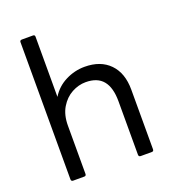

<svg xmlns="http://www.w3.org/2000/svg" viewBox="-136 -854 864 959"><g transform="rotate(-20 296.0 -375.0)"><path d="M89 0Q78 0 78 -11V-740Q78 -750 89 -750H148Q158 -750 158 -740V-420Q186 -466 234.5 -490.5Q283 -515 336 -515Q421 -515 469 -465.5Q517 -416 517 -328V-11Q517 0 507 0H448Q437 0 437 -11V-295Q437 -368 407 -404.5Q377 -441 315 -441Q277 -441 241 -421.5Q205 -402 181.5 -363Q158 -324 158 -267V-11Q158 0 148 0Z"/></g></svg>

Font: LINE Seed Sans TH App
Style: Regular
Weight: 400
Designer: Dalton Maag Ltd | Thai characters by Cadson Demak Co.,Ltd.
Foundry: Dalton Maag Ltd
Version: Version 1.003